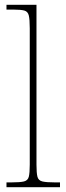

<svg xmlns="http://www.w3.org/2000/svg" viewBox="-20 -780 277 800"><path d="M7 0V-20H27Q64 -20 80 -24Q96 -28 100 -43.5Q104 -59 104 -94V-662Q104 -699 100 -715.5Q96 -732 81.5 -736Q67 -740 37 -740H7V-760H132V-94Q132 -59 136 -43.5Q140 -28 156.5 -24Q173 -20 209 -20H230V0Z"/></svg>

Font: Noto Serif Khmer SemiCondensed Thin
Style: Regular
Weight: 250
Width: 4
Designer: Danh Hong and the Monotype Design Team
Foundry: Monotype Imaging Inc.
Version: Version 2.004